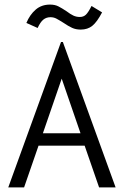

<svg xmlns="http://www.w3.org/2000/svg" viewBox="-20 -817 540 837"><path d="M349 -182H148L85 0H16L246 -634H254L484 0H412ZM331 -236 249 -474 167 -236ZM425 -763Q403 -721 382.5 -704.5Q362 -688 332 -688Q311 -688 294.5 -695.5Q278 -703 256 -718Q237 -730 225.5 -736Q214 -742 200 -742Q182 -742 169 -731.5Q156 -721 144 -695L95 -717Q110 -753 135.5 -775Q161 -797 198 -797Q219 -797 234 -789.5Q249 -782 270 -768Q287 -755 300 -749Q313 -743 328 -743Q344 -743 354.5 -753Q365 -763 379 -791Z"/></svg>

Font: Vazir Code FD
Style: Code-FD
Weight: 400
Foundry: DejaVu fonts team - Redesigned by Saber Rastikerdar
Version: Version 1.1.2